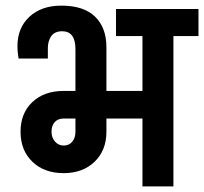

<svg xmlns="http://www.w3.org/2000/svg" viewBox="-20 -662 725 682"><path d="M685 -534H596V0H486V-241H358V-194Q358 -128 316 -87.5Q274 -47 206 -47Q137 -47 95 -87.5Q53 -128 53 -194Q53 -260 95 -299.5Q137 -339 206 -339H248V-487Q248 -551 201 -551Q174 -551 162 -533.5Q150 -516 150 -492V-454H46Q46 -457 44 -468.5Q42 -480 42 -498Q42 -563 84.5 -602.5Q127 -642 198 -642Q277 -642 317.5 -603Q358 -564 358 -494V-339H486V-534H392V-630H685ZM248 -241H206Q186 -241 174.5 -228.5Q163 -216 163 -194Q163 -173 175.5 -159Q188 -145 206 -145Q225 -145 236.5 -158.5Q248 -172 248 -194Z"/></svg>

Font: Pragati Narrow
Style: Bold
Weight: 700
Designer: Hector Gatti, Marcela Romero, Pablo Cosgaya and Nicolas Silva
Foundry: Omnibus-Type
Version: Version 1.010; ttfautohint (v1.3)